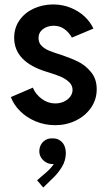

<svg xmlns="http://www.w3.org/2000/svg" viewBox="-20 -549 478 854"><path d="M28.3 -117.2 126 -159.2Q137.7 -130.4 165.3 -109.6Q192.9 -88.9 225.6 -88.9Q246.1 -88.9 263.9 -96.9Q281.7 -105 292.2 -118.9Q302.7 -132.8 302.7 -149.4Q302.7 -169.9 286.4 -184.8Q270 -199.7 248.8 -208.5Q227.5 -217.3 197.3 -226.6L184.6 -230.5Q43.5 -274.4 43 -380.9Q43 -424.8 66.4 -458.5Q89.8 -492.2 129.2 -510.5Q168.5 -528.8 215.8 -529.3Q257.8 -529.3 293.9 -514.6Q330.1 -500 356 -475.8Q381.8 -451.7 395.5 -421.9L299.8 -381.8Q287.6 -403.8 267.6 -418.9Q247.6 -434.1 218.8 -434.6Q189.9 -434.1 170.7 -419.2Q151.4 -404.3 151.4 -379.9Q151.4 -358.9 164.8 -345.5Q178.2 -332 198.2 -323.7Q218.3 -315.4 255.9 -303.7Q296.4 -290 328.1 -274.4Q359.9 -258.8 385 -228.3Q410.2 -197.8 410.2 -152.3Q410.2 -106.4 384.8 -69.8Q359.4 -33.2 317.1 -12.7Q274.9 7.8 225.6 7.8Q179.7 7.8 139.2 -9Q98.6 -25.9 69.8 -54.4Q41 -83 28.3 -117.2ZM145 252.9 188 215.8Q210 195.8 219.2 180.2Q217.3 180.7 212.4 180.7Q198.7 180.7 185.3 173.3Q171.9 166 163.3 152.8Q154.8 139.6 154.8 123Q155.3 97.7 172.1 81.5Q189 65.4 212.4 66.4Q238.8 65.4 255.6 83Q272.5 100.6 272.9 131.8Q272.5 165.5 255.4 193.4Q238.3 221.2 217.3 241.2L172.4 285.2Z"/></svg>

Font: Reddit Sans Strawberry SemiBold
Style: Regular
Weight: 600
Designer: Stephen Hutchings
Foundry: Reddit
Version: Version 1.013